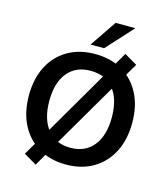

<svg xmlns="http://www.w3.org/2000/svg" viewBox="-140 -1048 1066 1217"><g transform="rotate(15 392.5 -439.5)"><path d="M393 10Q291 10 214.5 -35Q138 -80 96 -161.5Q54 -243 54 -353Q54 -464 96 -545Q138 -626 214 -670.5Q290 -715 393 -715Q496 -715 572 -670.5Q648 -626 690 -545Q732 -464 732 -354Q732 -243 690 -161.5Q648 -80 572 -35Q496 10 393 10ZM393 -100Q490 -100 544 -167Q598 -234 598 -353Q598 -473 544.5 -539Q491 -605 393 -605Q296 -605 242 -539Q188 -473 188 -353Q188 -234 242 -167Q296 -100 393 -100ZM209 60 125 11 189 -98 225 -158 488 -609 514 -657 577 -765 661 -716 597 -607 561 -547 298 -97 272 -49ZM348 -765 466 -939H596L437 -765Z"/></g></svg>

Font: Nunito Sans
Style: Bold
Weight: 700
Designer: Vernon Adams
Foundry: Vernon Adams
Version: Version 3.101; ttfautohint (v1.8.4.7-5d5b);gftools[0.9.27]